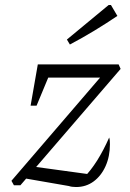

<svg xmlns="http://www.w3.org/2000/svg" viewBox="-20 -745 522 772"><path d="M36 0 26 -18 428 -486H457L465 -468L62 0ZM257 3 67 -30 108 -76 349 -43 317 -31Q345 -59 370.5 -99.5Q396 -140 419 -192Q421 -186 421.5 -179Q422 -172 422 -165Q422 -116 404.5 -77Q387 -38 356.5 -15.5Q326 7 286 7Q268 7 257 3ZM103 -320 132 -486H196L127 -320ZM153 -433 132 -486H457L402 -433ZM261 -566 249 -586 417 -725H426L452 -681Q406 -650 359 -621.5Q312 -593 261 -566Z"/></svg>

Font: Piazzolla 8pt ExtraLight
Style: Italic
Weight: 250
Italic angle: -11.3°
Designer: Juan Pablo del Peral
Foundry: Huerta Tipografica
Version: Version 2.001